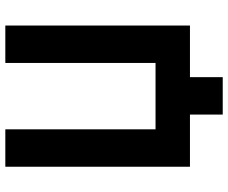

<svg xmlns="http://www.w3.org/2000/svg" viewBox="-86 -630 836 703"><g transform="rotate(-90 331.5 -278.0)"><path d="M590 0V-676H453V-126H210V-676H73V0H264V120H401V0Z"/></g></svg>

Font: Fog Sans
Style: Bold
Weight: 700
Foundry: Intel Corporation
Version: Version 1.00